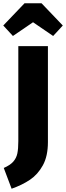

<svg xmlns="http://www.w3.org/2000/svg" viewBox="-41 -977 404 1174"><path d="M252 -108Q252 -22 221 34Q190 90 142.5 122Q95 154 30 177L-18 50Q21 33 40 11.5Q59 -10 65 -38.5Q71 -67 71 -114V-695H252ZM38 -757 -21 -821 109 -957H213L343 -821L284 -757L161 -841Z"/></svg>

Font: Fira Sans Condensed ExtraBold
Style: Regular
Weight: 800
Width: 3
Designer: Carrois Corporate & Edenspiekermann AG
Foundry: Carrois Corporate GbR & Edenspiekermann AG
Version: Version 4.203